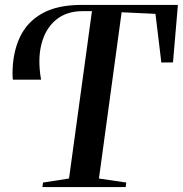

<svg xmlns="http://www.w3.org/2000/svg" viewBox="-20 -763 746 783"><path d="M153 0 155.5 -18.5 261.5 -35 355 -717.5H316.5Q251 -717.5 208 -681.8Q165 -646 149 -583.2Q133 -520.5 147.5 -438H32.5Q32 -443.5 31.5 -449.8Q31 -456 31 -461Q31 -545.5 60 -609Q89 -672.5 151.2 -707.8Q213.5 -743 312.5 -743H705.5L685.5 -508.5L638 -508L614 -706.5L476 -713L383.5 -35L495 -18.5L492.5 0Z"/></svg>

Font: Merriweather 144pt Medium
Style: Italic
Weight: 500
Italic angle: -7.8°
Version: Version 2.101